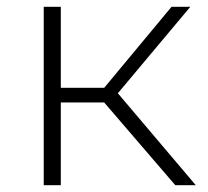

<svg xmlns="http://www.w3.org/2000/svg" viewBox="-20 -542 608 562"><path d="M285 -242H158V0H108V-522H158V-285H285L482 -522H537L325 -269L553 0H493Z"/></svg>

Font: Hilab Light
Style: Regular
Weight: 300
Designer: Cristianderson Lima
Foundry: Cristianderson
Version: Version 1.0